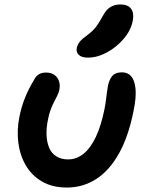

<svg xmlns="http://www.w3.org/2000/svg" viewBox="-20 -830 657 860"><path d="M280 10Q214 10 168 -17Q122 -44 95.5 -89.5Q69 -135 62 -191.5Q55 -248 67 -307Q76 -352 92 -392Q108 -432 133 -473Q140 -488 153 -496.5Q166 -505 186 -505Q219 -505 235.5 -483Q252 -461 246 -428Q243 -415 237 -402.5Q231 -390 223 -375Q215 -360 207.5 -340.5Q200 -321 195 -295Q187 -257 188.5 -224.5Q190 -192 200.5 -167.5Q211 -143 232.5 -129.5Q254 -116 285 -116Q323 -116 354.5 -141.5Q386 -167 409.5 -217Q433 -267 448 -341Q453 -367 455 -384.5Q457 -402 459 -416.5Q461 -431 464 -448Q470 -475 483.5 -490.5Q497 -506 527 -506Q552 -506 567.5 -488.5Q583 -471 587 -433Q591 -395 578 -332Q555 -217 512 -141Q469 -65 410 -27.5Q351 10 280 10ZM374 -572Q345 -572 332.5 -584.5Q320 -597 324 -616Q328 -632 338 -644Q348 -656 369 -671Q396 -691 410 -709.5Q424 -728 439 -756Q456 -788 475.5 -799Q495 -810 519 -810Q553 -810 567 -791Q581 -772 575 -738Q566 -693 533.5 -655.5Q501 -618 458.5 -595Q416 -572 374 -572Z"/></svg>

Font: Shantell Sans SemiBold
Style: Italic
Weight: 600
Italic angle: -11°
Designer: Stephen Nixon, Anya Danilova, Shantell Martin
Foundry: Arrow Type
Version: Version 1.011;[c5ecc13dd]